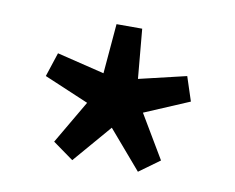

<svg xmlns="http://www.w3.org/2000/svg" viewBox="-50 -864 584 478"><g transform="rotate(10 242.0 -624.5)"><path d="M159.2 -448.2 106.9 -485.8 170.9 -595.2 58.1 -643.1 78.1 -704.1 198.2 -674.8 209 -800.8H273.9L285.2 -675.8L404.8 -704.1L424.8 -643.1L312 -595.2L377 -485.8L325.2 -448.2L242.2 -544.9Z"/></g></svg>

Font: `nÑOS CN Medium
Style: Regular
Weight: 500
Designer: Ryoko NISHIZUKA ?XZm?[P (kana & ideographs); Paul D. Hunt (Latin, Greek & Cyrillic); Wenlong ZHANG _ e??? (bopomofo); Sa
Foundry: Adobe Systems Incorporated
Version: Version 1.004 June 21, 2023